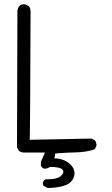

<svg xmlns="http://www.w3.org/2000/svg" viewBox="-20 -787 540 926"><path d="M339.4 47.9Q339.4 25.9 320.3 6.8Q293.9 -19.5 250.5 -22.9L242.2 -23.4L247.1 -46.9Q301.3 -51.3 348.9 -52.2Q396.5 -53.2 437 -67.4L444.8 -83Q445.3 -85 445.3 -89.1Q445.3 -93.3 443.6 -99.1Q441.9 -105 437.5 -110.4L421.4 -118.7L123 -112.8L123.5 -120.6Q125.5 -165 127.4 -724.6V-725.1Q127.4 -728 127.4 -730.5Q127.4 -746.6 118.7 -757.8L101.6 -766.1Q99.6 -766.6 95.2 -766.6Q90.8 -766.6 85 -764.9Q79.1 -763.2 73.7 -758.3Q65.9 -748.5 64 -735.8L62 -77.1L70.3 -60.5Q79.6 -52.7 92.3 -51.3H196.8L177.2 -6.3V12.2Q181.6 21.5 191.4 25.9Q193.8 26.4 195.8 26.4Q209 26.4 218.3 19.5L220.2 18.1H222.7Q268.6 18.1 280.8 30.3Q285.6 35.2 285.6 41.5Q285.6 52.2 271.5 63.5Q253.9 77.6 210.4 77.6Q205.6 77.6 200.7 77.6Q191.4 82 187 91.8Q186.5 93.8 186.5 95.7Q186.5 104 190.4 109.4L209 119.6Q256.3 119.6 292.5 107.4Q327.1 95.7 336.9 64.5Q339.4 55.7 339.4 47.9Z"/></svg>

Font: Bakudai
Style: ExtraLight
Weight: 200
Version: Version 1.48